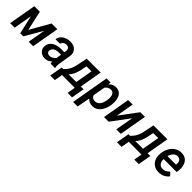

<svg xmlns="http://www.w3.org/2000/svg" viewBox="311 -1911 3486 3486"><g transform="rotate(45 2054.5 -167.5)"><path d="M335.4 -147 552.7 -528.3H700.2L608.4 0H492.7L552.2 -340.8L355 0H275.9L194.8 -356.4L132.3 0H16.6L108.4 -528.3H251.5Z M1055.7 0Q1049.8 -19.5 1050.8 -49.3Q985.4 11.7 909.7 9.8Q840.8 8.8 795.7 -34.4Q750.5 -77.6 753.4 -144Q757.3 -227.5 825.7 -275.4Q894 -323.2 1009.3 -323.2L1084.5 -322.3L1091.3 -358.4Q1094.2 -377.4 1091.3 -394Q1081.5 -446.8 1021.5 -448.2Q984.4 -449.2 956.3 -429.4Q928.2 -409.7 921.9 -376.5L806.2 -375.5Q809.6 -424.3 840.8 -461.2Q872.1 -498 923.8 -518.6Q975.6 -539.1 1033.2 -538.1Q1119.6 -536.1 1168 -486.1Q1216.3 -436 1208 -356.4L1167.5 -108.9L1163.6 -64.9Q1162.1 -36.1 1170.9 -8.8L1170.4 0ZM936.5 -85Q973.1 -84 1004.4 -101.8Q1035.6 -119.6 1057.6 -147.9L1075.7 -248L1020.5 -248.5Q955.1 -248.5 916 -223.9Q877 -199.2 871.6 -156.2Q867.7 -123.5 886 -104.7Q904.3 -85.9 936.5 -85Z M1287.6 -93.3Q1339.4 -140.6 1370.8 -199Q1402.3 -257.3 1417.5 -340.3L1455.6 -528.3H1812.5L1737.3 -94.7H1808.1L1764.2 157.2H1648.9L1676.3 0H1348.6L1321.3 157.2H1203.6L1248 -94.2ZM1423.8 -92.8 1621.6 -94.7 1679.2 -426.3H1550.8L1524.4 -295.9Q1493.7 -165 1423.8 -92.8Z M2366.7 -262.2Q2356.9 -183.1 2324.5 -118.7Q2292 -54.2 2241.9 -21.2Q2191.9 11.7 2129.9 10.3Q2047.4 8.3 2000 -48.3L1952.6 203.1H1836.4L1963.4 -528.3L2069.3 -528.8L2060.5 -474.1Q2121.1 -540 2204.6 -538.1Q2254.9 -537.6 2292 -512.5Q2329.1 -487.3 2348.9 -439.5Q2368.7 -391.6 2370.1 -333Q2370.6 -303.2 2366.7 -262.2ZM2252.4 -272.5 2254.9 -308.1Q2256.3 -371.1 2234.1 -405.8Q2211.9 -440.4 2167.5 -441.4Q2102.1 -443.4 2054.2 -381.3L2013.2 -145.5Q2035.2 -86.4 2102.5 -84.5Q2160.2 -83 2199.5 -129.4Q2238.8 -175.8 2252.4 -272.5Z M2831.1 -528.3H2950.2L2858.4 0H2742.7L2803.2 -344.7L2546.4 0H2427.2L2519 -528.3H2634.8L2574.2 -183.6Z M3001 -93.3Q3052.7 -140.6 3084.2 -199Q3115.7 -257.3 3130.9 -340.3L3168.9 -528.3H3525.9L3450.7 -94.7H3521.5L3477.5 157.2H3362.3L3389.6 0H3062L3034.7 157.2H2917L2961.4 -94.2ZM3137.2 -92.8 3335 -94.7 3392.6 -426.3H3264.2L3237.8 -295.9Q3207 -165 3137.2 -92.8Z M3830.6 9.8Q3761.7 8.3 3711.2 -24.9Q3660.6 -58.1 3636.5 -115.7Q3612.3 -173.3 3618.2 -244.1L3619.6 -264.2Q3628.4 -344.7 3666.7 -408.9Q3705.1 -473.1 3762.2 -506.3Q3819.3 -539.6 3886.2 -538.1Q3985.4 -536.1 4034.9 -464.4Q4084.5 -392.6 4072.3 -277.3L4065.4 -226.6H3732.9Q3728.5 -163.6 3758.3 -125Q3788.1 -86.4 3840.3 -85.4Q3915 -83 3978 -150.4L4036.6 -88.9Q4003.4 -41.5 3949.2 -15.4Q3895 10.7 3830.6 9.8ZM3879.9 -443.4Q3788.1 -446.3 3742.2 -313.5L3961.4 -313L3963.4 -323.2Q3966.8 -345.7 3963.9 -367.2Q3958.5 -401.9 3936.5 -421.9Q3914.6 -441.9 3879.9 -443.4Z"/></g></svg>

Font: Roboto Medium
Style: Italic
Weight: 500
Italic angle: -12°
Designer: Google
Version: Version 2.134; 2016